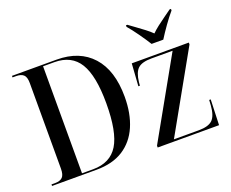

<svg xmlns="http://www.w3.org/2000/svg" viewBox="-121 -968 1408 1170"><g transform="rotate(-20 582.5 -383.0)"><path d="M32 0V-10H56Q88 -10 103.5 -25.5Q119 -41 119 -81V-636Q119 -675 103 -689.5Q87 -704 55 -704H32V-714H321Q469 -714 551.5 -622.5Q634 -531 634 -360Q634 -251 599 -170Q564 -89 494.5 -44.5Q425 0 320 0ZM302 -10Q414 -10 464.5 -92.5Q515 -175 515 -361Q515 -539 464.5 -621.5Q414 -704 303 -704H230V-10ZM717 0V-12L1004 -523H867Q805 -523 779 -499Q753 -475 746 -414L744 -391H734L744 -536H1114V-524L827 -13H988Q1051 -13 1077.5 -38.5Q1104 -64 1109 -130L1111 -165H1121L1115 0ZM898 -606Q877 -640 846.5 -683Q816 -726 790 -756V-766H799Q818 -752 843 -734Q868 -716 893 -697Q918 -678 936 -660Q954 -678 978.5 -697Q1003 -716 1028.5 -734Q1054 -752 1073 -766H1082V-756Q1056 -726 1025.5 -683Q995 -640 974 -606Z"/></g></svg>

Font: Noto Serif Display SemiCondensed Medium
Style: Regular
Weight: 500
Width: 4
Designer: Monotype Design Team
Foundry: Monotype Imaging Inc.
Version: Version 2.009